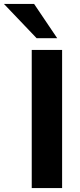

<svg xmlns="http://www.w3.org/2000/svg" viewBox="-91 -960 407 980"><path d="M71 0V-705H226V0ZM96 -765 -71 -940H83L201 -765Z"/></svg>

Font: Nunito Sans 12pt ExtraBold
Style: Regular
Weight: 800
Designer: Vernon Adams
Foundry: Vernon Adams
Version: Version 3.101;gftools[0.9.27]